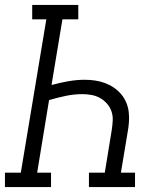

<svg xmlns="http://www.w3.org/2000/svg" viewBox="-33 -755 653 775"><path d="M-13 0V-58H51L154 -677H97V-735H283V-677H219L175 -412Q209 -421 242.5 -427Q276 -433 309 -433Q330 -433 350.5 -430Q371 -427 390 -420Q409 -413 425.5 -402Q442 -391 455 -376Q468 -361 476 -342.5Q484 -324 486.5 -304Q489 -284 487.5 -262.5Q486 -241 482 -220L455 -58H512V0H326V-58H390L418 -230Q421 -249 422 -268.5Q423 -288 417 -305.5Q411 -323 399 -336.5Q387 -350 371.5 -359Q356 -368 337.5 -371.5Q319 -375 299 -375Q266 -375 232.5 -368Q199 -361 165 -351L117 -58H173V0Z"/></svg>

Font: Iosevka Curly Slab LtEx
Style: Italic
Weight: 300
Width: 7
Italic angle: -9°
Monospace: yes
Designer: Belleve Invis
Foundry: Belleve Invis
Version: Version 11.1.0; ttfautohint (v1.8.3)